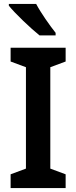

<svg xmlns="http://www.w3.org/2000/svg" viewBox="-20 -957 388 977"><path d="M164 -937H25V-928C55 -890 137 -812 181 -777H263V-790C234 -826 187 -893 164 -937ZM314 0V-70L236 -99V-615L314 -644V-714H34V-644L112 -615V-99L34 -70V0Z"/></svg>

Font: Noto Sans Arabic SemCond SemBd
Style: Regular
Weight: 600
Width: 4
Designer: Monotype Design Team, Nadine Chahine, Nizar Qandah and Khaled Hosny
Foundry: Monotype Imaging Inc.
Version: Version 2.012